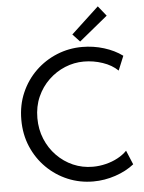

<svg xmlns="http://www.w3.org/2000/svg" viewBox="-62 -989 787 1046"><g transform="rotate(-5 332.0 -466.0)"><path d="M406.2 7.8Q332.5 7.8 267.1 -19.5Q201.7 -46.9 151.4 -96.7Q101.1 -146.5 72.5 -213.6Q43.9 -280.8 43.9 -360.4Q43.9 -441.4 73.2 -508.5Q102.5 -575.7 153.3 -624.8Q204.1 -673.8 269.8 -700.7Q335.4 -727.5 408.2 -727.5Q469.7 -727.5 527.3 -709.7Q585 -691.9 627.9 -660.2L595.7 -582Q563 -613.8 512.9 -630.6Q462.9 -647.5 410.2 -647.5Q356.9 -647.5 307.1 -627Q257.3 -606.4 217.8 -568.6Q178.2 -530.8 155 -478.5Q131.8 -426.3 131.8 -362.3Q131.8 -300.8 153.6 -248Q175.3 -195.3 213.9 -155.8Q252.4 -116.2 302.7 -94.2Q353 -72.3 410.2 -72.3Q446.3 -72.3 481.7 -81.1Q517.1 -89.8 547.1 -106Q577.1 -122.1 597.7 -143.6L629.9 -66.4Q586.9 -32.2 527.3 -12.2Q467.8 7.8 406.2 7.8ZM400.4 -757.8 361.3 -799.8 512.7 -940.4 556.6 -885.7Z"/></g></svg>

Font: Reddit Sans
Style: Regular
Weight: 400
Designer: Stephen Hutchings
Foundry: Reddit
Version: Version 1.014